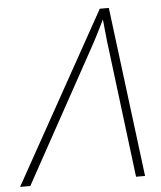

<svg xmlns="http://www.w3.org/2000/svg" viewBox="-101 -760 675 805"><g transform="rotate(-5 237.0 -357.5)"><path d="M-49 0 349 -715H387L477 0H439L371 -548Q367 -576 364 -609.5Q361 -643 358 -669Q346 -644 330 -612.5Q314 -581 294 -545L-6 0Z"/></g></svg>

Font: Noto Sans Disp ExtLt
Style: Italic
Weight: 200
Italic angle: -12°
Designer: Monotype Design Team
Foundry: Monotype Imaging Inc.
Version: Version 2.000;GOOG;noto-source:20170915:90ef993387c0